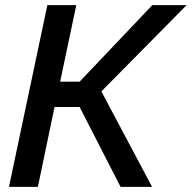

<svg xmlns="http://www.w3.org/2000/svg" viewBox="-20 -730 749 750"><path d="M15 0H128L193 -312H291L451 0H574L376 -373L709 -710H575L291 -411H215L278 -710H165Z"/></svg>

Font: FIGSv2-sans-serif SmBold Italic
Style: Regular
Weight: 600
Italic angle: -12°
Designer: Matt McInerney, Pablo Impallari, Rodrigo Fuenzalida
Foundry: Matt McInerney, Pablo Impallari, Rodrigo Fuenzalida
Version: Version 4.020;hotconv 1.0.109;makeotfexe 2.5.65596